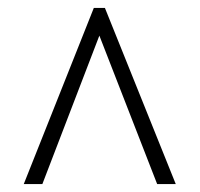

<svg xmlns="http://www.w3.org/2000/svg" viewBox="-20 -734 505 485"><path d="M40 -269 217 -714H245L424 -269H377L231 -644L87 -269Z"/></svg>

Font: Noto Serif Lao Condensed Light
Style: Regular
Weight: 300
Width: 3
Designer: Monotype Design Team
Foundry: Monotype Imaging Inc.
Version: Version 2.003; ttfautohint (v1.8.4.7-5d5b)